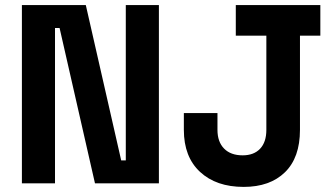

<svg xmlns="http://www.w3.org/2000/svg" viewBox="-20 -720 1320 754"><path d="M196 0H66V-700H317L456 -90H474V-700H604V0H353L214 -610H196ZM937 14Q829 14 765.5 -45Q702 -104 702 -210V-276H834V-210Q834 -163 860 -136.5Q886 -110 933 -110Q977 -110 1001.5 -136Q1026 -162 1026 -210V-580H906V-700H1238V-580H1158V-210Q1158 -101 1099 -43.5Q1040 14 937 14Z"/></svg>

Font: Space Grotesk Variable Light
Style: Regular
Weight: 300
Designer: Florian Karsten
Foundry: Florian Karsten
Version: Version 2.000